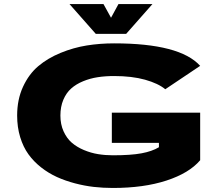

<svg xmlns="http://www.w3.org/2000/svg" viewBox="-20 -921 1090 952"><path d="M736 -901 605.5 -753H455L324.5 -901H493L530.5 -833L567.5 -901ZM972.5 -362.5V-126.5Q918 -62.5 805.5 -25.8Q693 11 539.5 11Q491.5 11 445.2 5.8Q399 0.5 351.5 -12Q304 -24.5 262.5 -43.2Q221 -62 184.2 -90.8Q147.5 -119.5 121.2 -155.8Q95 -192 80 -241.2Q65 -290.5 65 -348Q65 -427.5 94 -490.5Q123 -553.5 169.8 -593Q216.5 -632.5 280.5 -658.8Q344.5 -685 409.8 -695.5Q475 -706 545.5 -706Q872 -706 972.5 -594.5L799.5 -478.5Q764.5 -507.5 699.2 -525.8Q634 -544 545.5 -544Q502 -544 464.5 -538.2Q427 -532.5 392.2 -518.2Q357.5 -504 333 -482.2Q308.5 -460.5 294 -426.2Q279.5 -392 279.5 -348Q279.5 -304.5 295.2 -269.8Q311 -235 336.2 -213.2Q361.5 -191.5 396.2 -177Q431 -162.5 466.2 -156.8Q501.5 -151 539.5 -151Q629 -151 681.5 -160.8Q734 -170.5 768 -191V-212.5H534.5V-362.5Z"/></svg>

Font: League Mono Extended ExtraBold
Style: Regular
Weight: 800
Width: 9
Designer: Tyler Finck
Foundry: The League of Moveable Type / Tyler Finck
Version: Version 2.210